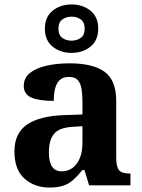

<svg xmlns="http://www.w3.org/2000/svg" viewBox="-20 -834 639 864"><path d="M202 10Q136 10 90.5 -30Q45 -70 45 -153Q45 -234 101 -273Q157 -312 269 -316L351 -318.8V-374Q351 -407.6 347 -433.3Q343 -459 330 -473.5Q317 -488 289.5 -488Q264 -488 249 -474Q234 -460 228 -435.5Q222 -411 222 -380Q155 -380 121 -395Q87 -410 87 -447Q87 -483.8 115 -505.9Q143 -528 189.9 -538.5Q236.8 -549 292.8 -549Q398 -549 450.5 -511Q503 -473 503 -379.3V-124Q503 -82.6 516 -67.8Q529 -53 563 -53H567V0H381L360 -69H351.4Q329 -42 309.5 -24.5Q290 -7 265 1.5Q240 10 202 10ZM257.2 -63Q300.2 -63 325.6 -98Q351 -133 351 -191V-266L305.8 -263.2Q245.9 -259.5 222.9 -231.4Q200 -203.3 200 -148.8Q200 -63 257.2 -63ZM302 -596Q252 -596 217 -624Q182 -652 182 -705Q182 -758 217 -786Q252 -814 302 -814Q352 -814 387 -786Q422 -758 422 -705Q422 -652 387 -624Q352 -596 302 -596ZM301.9 -651Q326 -651 343.5 -663.6Q361 -676.3 361 -705.1Q361 -734 343.6 -746.5Q326.2 -759 302.1 -759Q278 -759 260.5 -746.4Q243 -733.7 243 -704.9Q243 -676 260.4 -663.5Q277.8 -651 301.9 -651Z"/></svg>

Font: Noto Serif NP Hmong
Style: Regular
Weight: 400
Designer: Dalton Maag Ltd
Foundry: Dalton Maag Ltd
Version: Version 1.001